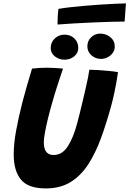

<svg xmlns="http://www.w3.org/2000/svg" viewBox="-20 -1064 742 1100"><path d="M242.5 15.5Q141.5 15.5 100 -35Q58.5 -85.5 58.5 -179Q58.5 -239.5 72 -314Q85.5 -388.5 108 -477Q120 -522.5 134 -571.5Q148 -620.5 163.5 -671Q184.5 -673.5 206.8 -674.8Q229 -676 248 -676Q273 -676 297.5 -674.5Q322 -673 341 -671Q327.5 -631 310.8 -580Q294 -529 279.5 -477Q266 -431 255.2 -386.8Q244.5 -342.5 237.8 -306.2Q231 -270 231 -248Q231 -176 287 -176Q336.5 -176 368.5 -225.8Q400.5 -275.5 422 -357.5Q427.5 -377.5 435.5 -409.2Q443.5 -441 452.2 -478.2Q461 -515.5 469.5 -552Q478 -588.5 484 -618.2Q490 -648 492 -664.5Q512 -664.5 538 -662.8Q564 -661 589.2 -659Q614.5 -657 632.8 -654.5Q651 -652 656 -650.5Q652.5 -624 647 -592.8Q641.5 -561.5 634.2 -528Q627 -494.5 618 -461Q591 -361.5 559.5 -275Q528 -188.5 486 -123.2Q444 -58 384.8 -21.2Q325.5 15.5 242.5 15.5ZM349.5 -722Q319 -722 294.8 -740.5Q270.5 -759 270.5 -789Q270.5 -821.5 293.8 -843.5Q317 -865.5 349 -865.5Q384.5 -865.5 406.5 -843.5Q428.5 -821.5 428.5 -789.5Q428.5 -760 405 -741Q381.5 -722 349.5 -722ZM558.5 -726.5Q527 -726.5 503.8 -747.2Q480.5 -768 480.5 -798.5Q480.5 -829.5 502.2 -850.5Q524 -871.5 554 -871.5Q587.5 -871.5 612.5 -850.8Q637.5 -830 637.5 -798Q637.5 -776.5 625.8 -760.5Q614 -744.5 596 -735.5Q578 -726.5 558.5 -726.5ZM694 -940.5Q665.5 -940.5 618.8 -939.2Q572 -938 516.8 -935.5Q461.5 -933 407.2 -930Q353 -927 309.5 -923.5Q309.5 -946.5 310.8 -969Q312 -991.5 315 -1013Q338.5 -1017.5 377.2 -1022Q416 -1026.5 461.8 -1030.5Q507.5 -1034.5 553.8 -1037.5Q600 -1040.5 638.8 -1042.5Q677.5 -1044.5 701.5 -1044.5Z"/></svg>

Font: Grandstander Thin
Style: Bold Italic
Weight: 700
Italic angle: -15°
Version: Version 1.200